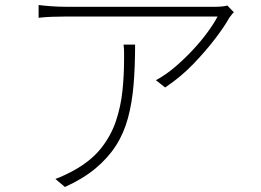

<svg xmlns="http://www.w3.org/2000/svg" viewBox="-20 -724 1040 766"><path d="M913 -675Q908 -671 903.5 -664.5Q899 -658 894 -652Q878 -622 841 -573Q804 -524 753.5 -471Q703 -418 639 -375L602 -404Q641 -425 678.5 -457Q716 -489 749.5 -525Q783 -561 808.5 -596Q834 -631 848 -658Q832 -658 793 -658Q754 -658 701 -658Q648 -658 588 -658Q528 -658 469.5 -658Q411 -658 362 -658Q313 -658 280.5 -658Q248 -658 240 -658Q215 -658 186.5 -657Q158 -656 134 -653V-704Q157 -701 186 -699Q215 -697 240 -697Q248 -697 281 -697Q314 -697 363.5 -697Q413 -697 471.5 -697Q530 -697 589.5 -697Q649 -697 701.5 -697Q754 -697 791 -697Q828 -697 843 -697Q849 -697 857 -697.5Q865 -698 873 -699Q881 -700 887 -702ZM519 -546Q519 -459 513 -386.5Q507 -314 490.5 -253Q474 -192 442.5 -143Q411 -94 361.5 -52.5Q312 -11 239 22L201 -10Q218 -16 240 -26.5Q262 -37 278 -46Q345 -84 384 -133.5Q423 -183 442.5 -241Q462 -299 468.5 -361.5Q475 -424 475 -487Q475 -501 475 -515.5Q475 -530 473 -546Z"/></svg>

Font: Noto Sans TC ExtraLight
Style: Regular
Weight: 250
Designer: Ryoko NISHIZUKA  (kana, bopomofo & ideographs); Paul D. Hunt (Latin, Greek & Cyrillic); Sandoll Communications , Soo-you
Foundry: Adobe
Version: Version 2.004-H2;hotconv 1.0.118;makeotfexe 2.5.65603